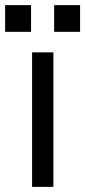

<svg xmlns="http://www.w3.org/2000/svg" viewBox="-33 -725 332 748"><path d="M178 -705V-601H279V-705ZM-13 -705V-601H88V-705ZM92 3H175V-521H92Z"/></svg>

Font: Sawarabi Gothic
Style: Regular
Weight: 400
Designer: mshio (mshio@users.sourceforge.jp)
Version: Version 20141215